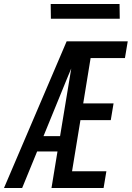

<svg xmlns="http://www.w3.org/2000/svg" viewBox="-36 -942 660 962"><path d="M75 0H-16L298 -735H604L590 -651H418L381 -424H533L519 -340H367L325 -84H497L483 0H222L252 -183H150ZM182 -260H265L321 -599Q309 -571 298 -544Q287 -517 276 -490ZM219 -848 218 -922H563L564 -848Z"/></svg>

Font: Iosevka Md Ex Obl
Style: Regular
Weight: 500
Width: 7
Italic angle: -9°
Monospace: yes
Designer: Belleve Invis
Foundry: Belleve Invis
Version: Version 32.5.0; ttfautohint (v1.8.4)